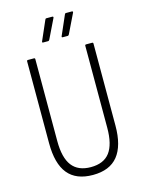

<svg xmlns="http://www.w3.org/2000/svg" viewBox="-126 -913 745 995"><g transform="rotate(-15 247.0 -415.5)"><path d="M247 8Q157 8 113 -46Q69 -100 69 -210V-649Q69 -655 75 -655H107Q113 -655 113 -649V-209Q113 -120 146 -77Q179 -34 247 -34Q316 -34 348.5 -77Q381 -120 381 -209V-649Q381 -655 387 -655H419Q425 -655 425 -649V-209Q425 -101 381 -46.5Q337 8 247 8ZM280 -722Q272 -722 276 -730L321 -833Q323 -839 328 -839H360Q363 -839 364.5 -837Q366 -835 364 -831L314 -728Q311 -722 306 -722ZM175 -722Q167 -722 171 -730L216 -833Q218 -839 223 -839H255Q258 -839 259.5 -837Q261 -835 259 -831L209 -728Q206 -722 201 -722Z"/></g></svg>

Font: Sofia Sans Condensed Light
Style: Regular
Weight: 300
Designer: Botio Nikoltchev, Ani Petrova
Foundry: lettersoup
Version: Version 4.101